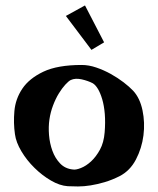

<svg xmlns="http://www.w3.org/2000/svg" viewBox="-20 -673 572 696"><path d="M276.4 -437.5Q301.8 -437.5 329.1 -428.2Q356.4 -418.9 381.8 -404.8Q407.2 -390.6 428.2 -374.5Q449.2 -358.4 462.9 -343.8Q487.3 -317.4 496.6 -272.9Q505.9 -228.5 500 -182.1Q494.1 -135.7 472.7 -94.7Q451.2 -53.7 413.1 -34.2Q385.7 -20.5 359.4 -12.7Q333 -4.9 308.6 -1Q284.2 2.9 262.7 2.9Q241.2 2.9 225.6 2Q196.3 0 164.6 -18.6Q132.8 -37.1 105 -64.5Q77.1 -91.8 57.6 -124.5Q38.1 -157.2 34.2 -186.5Q28.3 -226.6 32.2 -270.5Q36.1 -314.5 61 -351.6Q85.9 -388.7 137.2 -413.1Q188.5 -437.5 276.4 -437.5ZM244.1 -58.6Q254.9 -56.6 273.4 -64Q292 -71.3 310.1 -87.9Q328.1 -104.5 342.3 -130.4Q356.4 -156.2 359.4 -193.4Q362.3 -229.5 359.9 -259.8Q357.4 -290 350.6 -313Q343.8 -335.9 335 -350.6Q326.2 -365.2 316.4 -371.1Q299.8 -379.9 276.4 -385.3Q252.9 -390.6 236.3 -382.8Q228.5 -378.9 216.8 -366.2Q205.1 -353.5 193.4 -334.5Q181.6 -315.4 172.4 -291Q163.1 -266.6 159.2 -240.2Q155.3 -213.9 157.7 -183.6Q160.2 -153.3 169.9 -126.5Q179.7 -99.6 197.8 -80.6Q215.8 -61.5 244.1 -58.6ZM218.8 -615.2 288.1 -653.3 357.4 -519.5 311.5 -492.2Z"/></svg>

Font: Irish Growler
Style: Regular
Weight: 400
Designer: Squid
Foundry: Font Diner, Inc DBA Sideshow
Version: Version 1.000